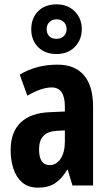

<svg xmlns="http://www.w3.org/2000/svg" viewBox="-20 -855 504 885"><path d="M245 -557Q325 -557 367 -508Q409 -459 409 -363V0H314L292 -73H290Q265 -31 234 -10.5Q203 10 155 10Q110 10 82 -14.5Q54 -39 41.5 -78.5Q29 -118 29 -162Q29 -247 76 -291Q123 -335 211 -338L279 -341V-364Q279 -452 218 -452Q172 -452 106 -414L71 -511Q147 -557 245 -557ZM242 -252Q160 -248 160 -167Q160 -94 209 -94Q240 -94 259.5 -123.5Q279 -153 279 -203V-254ZM241 -606Q187 -606 155.5 -638Q124 -670 124 -720Q124 -771 155.5 -803Q187 -835 241 -835Q292 -835 324.5 -802.5Q357 -770 357 -721Q357 -672 325 -639Q293 -606 241 -606ZM241 -676Q261 -676 274 -688.5Q287 -701 287 -721Q287 -741 274 -753.5Q261 -766 241 -766Q221 -766 208 -753.5Q195 -741 195 -721Q195 -701 206.5 -688.5Q218 -676 241 -676Z"/></svg>

Font: Noto Sans Lao ExtraCondensed
Style: Bold
Weight: 700
Width: 2
Designer: Monotype Design Team
Foundry: Monotype Imaging Inc.
Version: Version 2.003; ttfautohint (v1.8.4.7-5d5b)